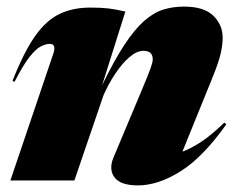

<svg xmlns="http://www.w3.org/2000/svg" viewBox="-20 -547 720 582"><path d="M24 -299 18 -302Q52 -388.5 85.8 -436.8Q119.5 -485 160 -504.5Q200.5 -524 253.5 -524Q287.5 -524 308.5 -521.5Q329.5 -519 360 -512L289.5 -288.5Q326 -364 357 -411Q388 -458 416.5 -483.2Q445 -508.5 474.5 -517.8Q504 -527 537.5 -527Q598.5 -527 626.8 -499.2Q655 -471.5 655 -432.5Q655 -412.5 649.2 -385.8Q643.5 -359 621.5 -305.5L533 -87.5Q558.5 -96.5 589.5 -116.8Q620.5 -137 660 -175.5L666 -170Q595 -70 527 -27.5Q459 15 398 15Q345.5 15 327.2 -9.2Q309 -33.5 324 -69.5L411.5 -278Q431.5 -325.5 437.2 -342.2Q443 -359 443 -367Q443 -393 415 -393Q394.5 -393 372 -373.5Q349.5 -354 329 -323Q308.5 -292 293.5 -257.5L205.5 0H11.5L141 -382.5Q152 -414 131 -414Q119 -414 104 -406.5Q89 -399 69.8 -374.8Q50.5 -350.5 24 -299Z"/></svg>

Font: Newsreader 72pt ExtraBold
Style: Italic
Weight: 800
Italic angle: -17°
Designer: Hugues Gentile
Foundry: Production Type
Version: Version 1.003; ttfautohint (v1.8.3)